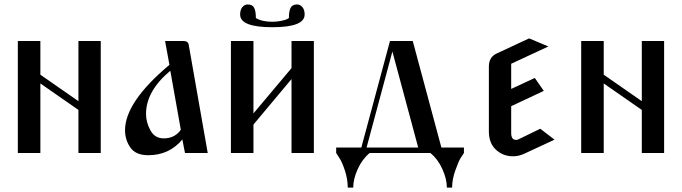

<svg xmlns="http://www.w3.org/2000/svg" viewBox="-20 -683 3044 857"><path d="M59.6 0V-500H160.2V-349.6L330.1 -231.4V-500H429.7V0H330.1V-192.4L160.2 -310.5V0Z M538.1 -101.6Q538.1 -227.5 736.3 -393.6L716.8 -500H798.8Q819.3 -500 822.3 -483.4L907.2 0H805.7L793.9 -60.5Q735.4 9.8 641.6 9.8Q585.9 9.8 562 -24.4Q538.1 -58.6 538.1 -101.6ZM631.8 -174.8Q631.8 -136.7 651.4 -101.1Q670.9 -65.4 710.9 -65.4Q759.8 -65.4 787.1 -103.5L740.2 -367.2Q631.8 -276.4 631.8 -174.8Z M1010.7 0V-500H1111.3V-176.8L1281.2 -378.9V-500H1380.9V0H1281.2V-330.1L1111.3 -127V0ZM1051.8 -618.2Q1051.8 -638.7 1061.5 -650.9Q1071.3 -663.1 1085.9 -663.1Q1106.4 -663.1 1114.3 -648.4Q1122.1 -633.8 1122.1 -602.5Q1149.4 -585.9 1195.3 -585.9Q1215.8 -585.9 1234.4 -589.8Q1253.9 -593.8 1261.7 -597.7L1269.5 -602.5Q1269.5 -633.8 1277.3 -648.4Q1285.2 -663.1 1305.7 -663.1Q1320.3 -663.1 1330.1 -650.9Q1339.8 -638.7 1339.8 -618.2Q1339.8 -561.5 1195.3 -561.5Q1051.8 -561.5 1051.8 -618.2Z M1480.5 0V-24.4H1592.8L1720.7 -500H1822.3L1950.2 -24.4H2050.8V0Q2044.9 7.8 2036.1 22Q2027.3 36.1 2012.7 76.7Q1998 117.2 1998 154.3H1974.6Q1974.6 116.2 1954.6 71.8Q1934.6 27.3 1901.4 0H1629.9Q1596.7 27.3 1576.7 71.8Q1556.6 116.2 1556.6 154.3H1532.2Q1532.2 117.2 1519.5 78.1Q1506.8 39.1 1493.2 19.5ZM1616.2 -24.4H1846.7L1731.4 -453.1Z M2162.1 -96.7V-385.7Q2162.1 -429.7 2199.2 -445.3L2341.8 -511.7L2427.7 -475.6L2261.7 -398.4V-286.1L2367.2 -335L2407.2 -277.3L2261.7 -209V-89.8Q2261.7 -58.6 2283.2 -58.6Q2290 -58.6 2293 -60.5L2391.6 -108.4L2455.1 -59.6L2318.4 3.9Q2294.9 14.6 2269.5 14.6Q2225.6 14.6 2193.8 -14.6Q2162.1 -43.9 2162.1 -96.7Z M2574.2 0V-500H2674.8V-349.6L2844.7 -231.4V-500H2944.3V0H2844.7V-192.4L2674.8 -310.5V0Z"/></svg>

Font: TriodPostnaja
Style: Medium
Weight: 500
Version: 20110805